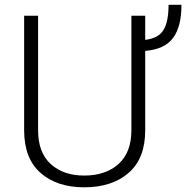

<svg xmlns="http://www.w3.org/2000/svg" viewBox="-20 -777 783 807"><path d="M590.3 -710.9V-609.4Q646.5 -616.2 667.5 -651.4Q688.5 -686.5 688.5 -756.8H742.7Q742.7 -665 707.3 -617.4Q671.9 -569.8 590.3 -563V-229Q590.3 -110.8 520.5 -50.3Q450.7 10.3 334 10.3Q219.2 10.3 150.4 -50.3Q81.5 -110.8 81.5 -229V-710.9H140.1V-229Q140.1 -136.2 193.1 -87.6Q246.1 -39.1 334 -39.1Q423.8 -39.1 478 -87.6Q532.2 -136.2 532.2 -229V-710.9Z"/></svg>

Font: Franko
Style: Light
Weight: 300
Designer: Google
Version: Version 1.200310; 2013